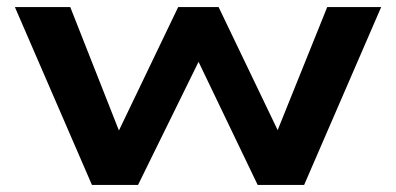

<svg xmlns="http://www.w3.org/2000/svg" viewBox="-20 -521 1116 541"><path d="M239 0 22 -501H178L316 -151H314L482 -501H596L764 -151H761L902 -501H1054L837 0H706L536 -354H543L369 0Z"/></svg>

Font: Nunito Sans 7pt Expanded
Style: Bold
Weight: 700
Width: 7
Designer: Vernon Adams
Foundry: Vernon Adams
Version: Version 3.101;gftools[0.9.27]